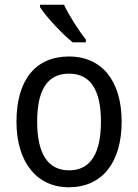

<svg xmlns="http://www.w3.org/2000/svg" viewBox="-20 -786 586 816"><path d="M252 -766H150V-756C174 -717 245 -641 289 -606H345V-618C315 -655 273 -721 252 -766ZM497 -269C497 -448 408 -546 274 -546C131 -546 50 -446 50 -269C50 -95 138 10 272 10C414 10 497 -95 497 -269ZM138 -269C138 -400 179 -473 273 -473C367 -473 409 -400 409 -269C409 -138 367 -62 274 -62C180 -62 138 -138 138 -269Z"/></svg>

Font: Noto Sans Armenian SemiCondensed
Style: Regular
Weight: 400
Width: 4
Designer: Monotype Design Team
Foundry: Monotype Imaging Inc.
Version: Version 2.008